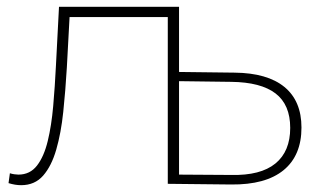

<svg xmlns="http://www.w3.org/2000/svg" viewBox="-20 -539 943 563"><path d="M42 4Q33 4 24 2.5Q15 1 5 -2L9 -31Q15 -29 22 -28Q29 -27 34 -27Q68 -27 88.5 -53.5Q109 -80 120 -125.5Q131 -171 136 -228Q141 -285 144 -346L153 -519H505V0H472V-489H184L176 -341Q172 -273 165.5 -211Q159 -149 145 -100.5Q131 -52 106.5 -24Q82 4 42 4ZM658 2 472 0V-519H505V-328L668 -326Q764 -325 814 -284Q864 -243 864 -165Q864 -83 811.5 -40Q759 3 658 2ZM658 -26Q744 -24 787.5 -59.5Q831 -95 831 -164Q831 -232 788 -265Q745 -298 658 -299L505 -301V-27Z"/></svg>

Font: Montserrat ExtraLight
Style: Regular
Weight: 200
Designer: Julieta Ulanovsky
Foundry: Julieta Ulanovsky
Version: Version 9.000; ttfautohint (v1.8.4.7-5d5b)